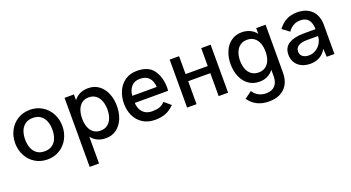

<svg xmlns="http://www.w3.org/2000/svg" viewBox="-49 -1059 3353 1834"><g transform="rotate(-20 1627.5 -142.0)"><path d="M33.7 -242.2Q33.7 -311 64 -368.9Q94.2 -426.8 148.9 -460.4Q203.6 -494.1 273.9 -494.1Q343.8 -494.1 398.4 -460.2Q453.1 -426.3 483.6 -368.7Q514.2 -311 514.2 -242.2Q514.2 -172.9 483.6 -115.2Q453.1 -57.6 398.4 -23.9Q343.8 9.8 273.9 9.8Q203.6 9.8 148.9 -23.9Q94.2 -57.6 64 -115.2Q33.7 -172.9 33.7 -242.2ZM412.6 -242.2Q412.6 -289.6 398.2 -327.6Q383.8 -365.7 352.8 -388.7Q321.8 -411.6 273.9 -411.6Q226.1 -411.6 195.1 -388.7Q164.1 -365.7 149.7 -327.4Q135.3 -289.1 135.3 -242.2Q135.3 -195.3 149.7 -157Q164.1 -118.7 195.1 -95.7Q226.1 -72.8 273.9 -72.8Q321.8 -72.8 352.8 -95.7Q383.8 -118.7 398.2 -156.7Q412.6 -194.8 412.6 -242.2Z M625.5 -487.8H720.7V-429.2Q746.1 -463.4 783.2 -480.7Q820.3 -498 867.2 -498Q929.7 -498 975.6 -464.1Q1021.5 -430.2 1045.4 -372.3Q1069.3 -314.5 1069.3 -244.1Q1069.3 -173.8 1045.4 -116Q1021.5 -58.1 975.6 -24.2Q929.7 9.8 867.2 9.8Q819.8 9.8 782.5 -7.8Q745.1 -25.4 720.7 -58.6V213.9H625.5ZM972.7 -243.7Q972.7 -291 958.5 -329.6Q944.3 -368.2 915.3 -390.9Q886.2 -413.6 843.3 -413.6Q800.3 -413.6 771.5 -390.9Q742.7 -368.2 729 -329.8Q715.3 -291.5 715.3 -243.7Q715.3 -196.3 729 -158.2Q742.7 -120.1 771.5 -97.9Q800.3 -75.7 843.3 -75.7Q886.2 -75.7 915.3 -98.1Q944.3 -120.6 958.5 -158.4Q972.7 -196.3 972.7 -243.7Z M1139.6 -241.2Q1139.6 -308.1 1164.8 -366Q1189.9 -423.8 1240.2 -459Q1290.5 -494.1 1362.3 -494.1Q1478.5 -494.1 1529.3 -422.4Q1580.1 -350.6 1580.1 -239.7Q1580.1 -231.4 1578.9 -223.4Q1577.6 -215.3 1577.1 -212.9H1239.7Q1241.2 -174.8 1256.3 -145Q1271.5 -115.2 1300.3 -97.9Q1329.1 -80.6 1369.6 -80.6Q1413.6 -80.6 1443.6 -90.8Q1473.6 -101.1 1500 -128.4L1565.4 -73.2Q1524.4 -31.2 1477.8 -12.7Q1431.2 5.9 1370.6 5.9Q1295.9 5.9 1243.9 -27.6Q1191.9 -61 1165.8 -117.4Q1139.6 -173.8 1139.6 -241.2ZM1488.3 -284.7Q1485.8 -344.7 1454.1 -378.7Q1422.4 -412.6 1362.3 -412.6Q1306.6 -412.6 1275.6 -377.2Q1244.6 -341.8 1239.7 -284.7Z M1693.8 0V-487.8H1789.6V-305.7H2014.6V-487.8H2110.4V0H2014.6V-233.4H1789.6V0Z M2451.7 212.9Q2382.3 212.9 2331.3 186.8Q2280.3 160.6 2247.6 112.3L2320.3 59.1Q2339.8 92.3 2373.8 111.3Q2407.7 130.4 2452.1 130.4Q2510.7 130.4 2542 96.4Q2573.2 62.5 2573.2 0V-64Q2548.8 -31.2 2512 -13.4Q2475.1 4.4 2430.2 4.4Q2365.7 4.4 2319.6 -29.5Q2273.4 -63.5 2249.5 -120.8Q2225.6 -178.2 2225.6 -247.1Q2225.6 -315.4 2249.3 -372.8Q2272.9 -430.2 2319.1 -464.1Q2365.2 -498 2428.7 -498Q2473.1 -498 2511 -480.5Q2548.8 -462.9 2573.2 -429.7V-487.8H2668.9L2668.5 0Q2668.5 65.4 2643.1 113.5Q2617.7 161.6 2568.8 187.3Q2520 212.9 2451.7 212.9ZM2581.1 -247.1Q2581.1 -293 2567.4 -330.6Q2553.7 -368.2 2524.7 -390.6Q2495.6 -413.1 2452.1 -413.1Q2408.7 -413.1 2379.4 -390.6Q2350.1 -368.2 2335.9 -330.6Q2321.8 -293 2321.8 -247.1Q2321.8 -200.7 2335.9 -163.3Q2350.1 -126 2379.4 -103.8Q2408.7 -81.5 2452.1 -81.5Q2495.6 -81.5 2524.7 -103.8Q2553.7 -126 2567.4 -163.3Q2581.1 -200.7 2581.1 -247.1Z M2775.4 -142.6Q2775.4 -215.8 2830.3 -250.2Q2885.3 -284.7 2983.9 -284.7H3102.5Q3102.5 -345.2 3075.9 -379.4Q3049.3 -413.6 2993.7 -413.6Q2950.2 -413.6 2918.9 -393.8Q2887.7 -374 2868.2 -344.2L2797.4 -397Q2832 -445.3 2879.6 -470.7Q2927.2 -496.1 2990.7 -496.1Q3054.2 -496.1 3099.4 -471.4Q3144.5 -446.8 3168 -402.1Q3191.4 -357.4 3191.4 -297.9V0H3112.8L3107.9 -82.5Q3080.6 -34.2 3038.8 -12.2Q2997.1 9.8 2945.8 9.8Q2897.5 9.8 2858.6 -8.3Q2819.8 -26.4 2797.6 -61Q2775.4 -95.7 2775.4 -142.6ZM3102.5 -214.8H2990.7Q2933.1 -214.8 2902.8 -195.6Q2872.6 -176.3 2872.6 -139.6Q2872.6 -106.4 2896.5 -88.4Q2920.4 -70.3 2958 -70.3Q2999 -70.3 3031.7 -91.3Q3064.5 -112.3 3083.3 -145.8Q3102.1 -179.2 3102.5 -214.8Z"/></g></svg>

Font: Acari Sans Medium
Style: Regular
Weight: 500
Designer: Alfredo Marco Pradil and Stefan Peev
Foundry: Hanken Design Co.
Version: Version 1.045